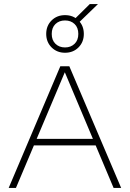

<svg xmlns="http://www.w3.org/2000/svg" viewBox="-20 -919 635 939"><path d="M22.5 0 275 -595H319L572.5 0H535.5L292 -577.5H302L58 0ZM135 -208 145 -240H450L459 -208ZM298 -661Q258.5 -661 232.2 -687.2Q206 -713.5 206 -753Q206 -793 232.2 -819Q258.5 -845 298 -845Q338 -845 364 -819Q390 -793 390 -753Q390 -713.5 364 -687.2Q338 -661 298 -661ZM298 -687Q326.5 -687 344.8 -704.8Q363 -722.5 363 -753Q363 -784 344.8 -801.5Q326.5 -819 298 -819Q269.5 -819 251.2 -801.5Q233 -784 233 -753Q233 -722.5 251.2 -704.8Q269.5 -687 298 -687ZM366 -809 342 -823 419 -899H459Z"/></svg>

Font: Encode Sans SC SemiExpanded Thin
Style: Regular
Weight: 250
Width: 6
Designer: Multiple Designers
Foundry: Impallari Type
Version: Version 3.002